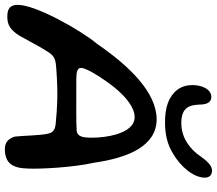

<svg xmlns="http://www.w3.org/2000/svg" viewBox="-75 -801 892 790"><g transform="rotate(90 371.0 -406.0)"><path d="M479 -639C530 -639 570 -648.5 609 -672.5C658 -701 707 -754 707 -803.5C707 -823 694 -832.5 678 -832.5C658 -832.5 638.5 -812.5 620 -786C590.5 -742 543.5 -706 482.5 -706C412 -706 407.5 -746 406 -789C404.5 -812 396.5 -829.5 375 -829.5C342 -829.5 326 -789 326 -751.5C326 -728.5 332.5 -706.5 345.5 -689.5C373.5 -653.5 418 -639 479 -639ZM588.5 20C648 20 668 -11.5 669.5 -74.5C672 -124.5 665 -262 645.5 -347C625.5 -487.5 576.5 -604.5 467 -604.5C357 -604.5 248.5 -493.5 156.5 -359.5C99 -291 -4 -106.5 -4 -33.5C-4 -1.5 11.5 10 45 10C81.5 10 100.5 -6 122 -38.5C145.5 -80 172 -131.5 191.5 -160.5C205 -181 218 -188 246 -190.5C278.5 -193.5 324.5 -196 367.5 -196C410 -196 468 -191 487 -189C513.5 -185.5 522 -176 526.5 -155C533.5 -123.5 534 -57.5 538 -21C546.5 6.5 563 20 588.5 20ZM515 -275.5C477 -273 413 -274 301 -274C270.5 -274 255.5 -279 255.5 -293.5C255.5 -320.5 311.5 -401.5 338 -433.5C376.5 -480 419.5 -514 458 -514C493.5 -514 516 -481.5 529 -438C538.5 -406.5 542.5 -369 542.5 -338.5C542.5 -304 539.5 -279 515 -275.5Z"/></g></svg>

Font: Gluten
Style: Italic
Weight: 400
Italic angle: -13°
Designer: Tyler Finck
Foundry: Etcetera Type Company
Version: Version 0.920